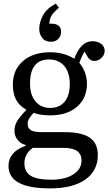

<svg xmlns="http://www.w3.org/2000/svg" viewBox="-20 -812 599 1062"><path d="M256 230Q27 230 27 106Q27 68 50 40Q73 12 122 -6V-10Q94 -17 77 -39Q60 -61 60 -88Q60 -115 73 -139Q86 -163 125 -203V-206Q51 -244 51 -344Q51 -426 107.5 -474.5Q164 -523 258 -523Q334 -523 391 -487Q407 -533 432.5 -558.5Q458 -584 492 -584Q521 -584 540 -569Q559 -554 559 -531Q559 -509 541.5 -492Q524 -475 502 -475Q476 -475 462 -502L448 -527Q432 -502 419 -464Q438 -442 449.5 -412Q461 -382 461 -349Q461 -269 406 -221.5Q351 -174 259 -174Q201 -174 166 -188Q147 -167 140 -154Q133 -141 133 -127Q133 -103 151 -92Q169 -81 209 -81H340Q432 -81 476.5 -50.5Q521 -20 521 46Q521 133 451.5 181.5Q382 230 256 230ZM257 -215Q309 -215 337.5 -249.5Q366 -284 366 -346Q366 -411 335.5 -447Q305 -483 251 -483Q146 -483 146 -349Q146 -288 176 -251.5Q206 -215 257 -215ZM264 182Q339 182 385 153Q431 124 431 76Q431 6 333 6H161Q115 39 115 91Q115 139 150.5 160.5Q186 182 264 182ZM262 -581Q229 -581 213 -603Q197 -625 197 -652Q197 -689 218 -727.5Q239 -766 289 -792L306 -769Q274 -743 263.5 -722.5Q253 -702 253 -681H263Q292 -681 305 -669Q318 -657 318 -637Q318 -613 302.5 -597Q287 -581 262 -581Z"/></svg>

Font: Literata 36pt
Style: Regular
Weight: 400
Designer: Latin by Veronika Burian and Jose Scaglione. Greek by Irene Vlachou. Cyrillic by Vera Evstafieva.
Foundry: TypeTogether
Version: Version 3.002